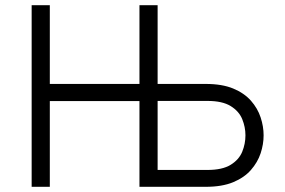

<svg xmlns="http://www.w3.org/2000/svg" viewBox="-20 -720 1098 740"><path d="M102 0V-700H172V-396.5H517.5V-700H587.5V0H517.5V-330.5H172V0ZM517.5 0V-700H587.5V-396.5H773Q836 -396.5 878.8 -378.8Q921.5 -361 947.2 -331.8Q973 -302.5 984.5 -267.5Q996 -232.5 996 -198.5Q996 -164 984.5 -129.2Q973 -94.5 947.2 -65Q921.5 -35.5 878.8 -17.8Q836 0 773 0ZM587.5 -65H779.5Q837 -65 869 -84.8Q901 -104.5 913.5 -135Q926 -165.5 926 -198.5Q926 -230.5 913.5 -261Q901 -291.5 869 -311.2Q837 -331 779.5 -331H587.5Z"/></svg>

Font: Overpass Light
Style: Regular
Weight: 300
Designer: Delve Withrington, Dave Bailey, Thomas Jockin
Foundry: Delve Fonts LLC
Version: Version 4.000; ttfautohint (v1.8.3)